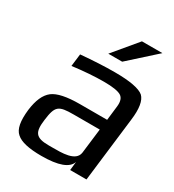

<svg xmlns="http://www.w3.org/2000/svg" viewBox="-168 -778 805 886"><g transform="rotate(30 234.0 -335.0)"><path d="M424 0 465 -342C473 -404 466 -445 445 -465C423 -484 371 -494 290 -494C237 -494 177 -491 110 -485L102 -419C164 -427 220 -431 269 -431C315 -431 345 -426 360 -417C375 -408 381 -390 378 -363L369 -286H224C155 -286 107 -276 81 -256C54 -235 38 -198 31 -144C24 -82 31 -41 55 -21C78 0 123 10 189 10C279 10 330 -9 342 -46L337 0ZM119 -141C129 -220 142 -230 223 -230H362L346 -98C339 -47 263 -49 212 -49H194C123 -49 110 -72 119 -141ZM436 -680H327L221 -553H295Z"/></g></svg>

Font: Gamestation Display
Style: Italic
Weight: 400
Designer: Jonas Hecksher
Foundry: Jonas Hecksher, Playtypeª, e-types AS
Version: Version 1.003